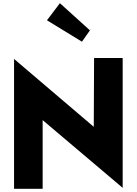

<svg xmlns="http://www.w3.org/2000/svg" viewBox="-20 -1175 856 1202"><path d="M355 -1155 274 -1048 493 -914 543 -985ZM246 7 247 6V-423L748 1V-811L747 -812H570L569 -811L567 -381L68 -806V6L69 7ZM546 -994C546 -993 547 -984 546 -984L545 -994Z"/></svg>

Font: Hussar Woodtype
Style: SeBd
Weight: 900
Foundry: Cannot Into Space Fonts
Version: Version 1.07